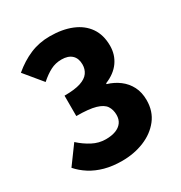

<svg xmlns="http://www.w3.org/2000/svg" viewBox="-180 -886 968 1028"><g transform="rotate(-30 304.5 -372.0)"><path d="M279 14Q220 14 172.5 1Q125 -12 88 -35.5Q51 -59 24 -90L106 -202Q140 -171 179 -150.5Q218 -130 261 -130Q296 -130 321.5 -139.5Q347 -149 361 -168Q375 -187 375 -215Q375 -247 360 -270Q345 -293 304 -305Q263 -317 185 -317V-443Q249 -443 285 -455Q321 -467 336.5 -489Q352 -511 352 -540Q352 -578 330 -598.5Q308 -619 267 -619Q230 -619 199 -603Q168 -587 134 -557L44 -666Q96 -710 152.5 -734Q209 -758 275 -758Q352 -758 409.5 -734.5Q467 -711 498.5 -665.5Q530 -620 530 -553Q530 -498 500 -455.5Q470 -413 411 -389V-384Q452 -372 484.5 -347.5Q517 -323 535.5 -287Q554 -251 554 -203Q554 -134 516 -85.5Q478 -37 415.5 -11.5Q353 14 279 14Z"/></g></svg>

Font: Noto Sans SC Thin Black
Style: Regular
Weight: 900
Version: Version 2.004-H2;hotconv 1.0.118;makeotfexe 2.5.65603